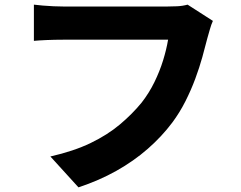

<svg xmlns="http://www.w3.org/2000/svg" viewBox="-20 -756 1040 827"><path d="M897 -666Q890 -651 884 -629.5Q878 -608 873 -591Q864 -555 851.5 -510Q839 -465 821 -416.5Q803 -368 778.5 -319.5Q754 -271 722 -228Q677 -168 616.5 -115Q556 -62 481 -20Q406 22 318 51L197 -82Q298 -105 370.5 -140Q443 -175 496.5 -220Q550 -265 590 -314Q622 -355 645 -402Q668 -449 682.5 -496Q697 -543 704 -585Q689 -585 655 -585Q621 -585 577 -585Q533 -585 484.5 -585Q436 -585 390 -585Q344 -585 307 -585Q270 -585 251 -585Q215 -585 180.5 -583.5Q146 -582 126 -580V-736Q142 -734 164.5 -732Q187 -730 211 -729Q235 -728 251 -728Q268 -728 297.5 -728Q327 -728 364.5 -728Q402 -728 443.5 -728Q485 -728 525.5 -728Q566 -728 601.5 -728Q637 -728 663.5 -728Q690 -728 703 -728Q719 -728 742.5 -729Q766 -730 788 -736Z"/></svg>

Font: Noto Sans SC Thin ExtraBold
Style: Regular
Weight: 800
Version: Version 2.004-H2;hotconv 1.0.118;makeotfexe 2.5.65603